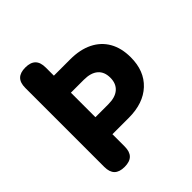

<svg xmlns="http://www.w3.org/2000/svg" viewBox="-199 -864 997 997"><g transform="rotate(-45 300.0 -365.0)"><path d="M220 -290H315Q366 -290 393 -313.5Q420 -337 420 -380Q420 -424 393 -447Q366 -470 315 -470H220ZM220 -75Q220 -37 201.5 -18.5Q183 0 145 0Q107 0 88.5 -18.5Q70 -37 70 -75V-655Q70 -693 88.5 -711.5Q107 -730 145 -730Q183 -730 201.5 -711.5Q220 -693 220 -655V-595H340Q412 -595 463.5 -569.5Q515 -544 542.5 -496Q570 -448 570 -380Q570 -280 508.5 -222.5Q447 -165 340 -165H220Z"/></g></svg>

Font: Maple Mono ExtraBold
Style: Regular
Weight: 800
Monospace: yes
Designer: subframe7536
Version: Version 7.000